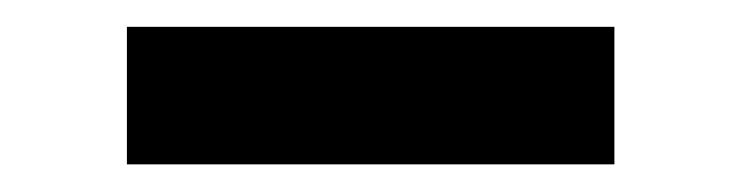

<svg xmlns="http://www.w3.org/2000/svg" viewBox="-20 -360 540 141"><path d="M73.2 -340.3H431.2V-239.3H73.2Z"/></svg>

Font: NoticiaText-BoldItalic
Style: Bold Italic
Weight: 700
Italic angle: -8°
Designer: JM Sole
Foundry: JM Sole
Version: Version 1.003